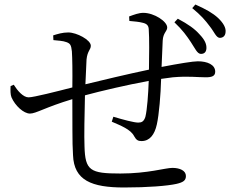

<svg xmlns="http://www.w3.org/2000/svg" viewBox="-20 -811 1040 852"><path d="M827 -624C845 -597 855 -573 870 -572C884 -571 895 -578 896 -596C897 -615 889 -634 866 -658C844 -683 816 -703 769 -728L754 -712C791 -677 809 -651 827 -624ZM911 -694C931 -669 939 -644 955 -643C969 -643 980 -651 981 -669C983 -687 972 -708 948 -731C924 -753 896 -769 847 -791L833 -775C871 -744 891 -721 911 -694ZM554 -718C578 -716 598 -714 613 -710C631 -706 639 -698 640 -682C643 -642 642 -563 641 -502C550 -483 424 -453 359 -437L364 -547C368 -586 383 -590 383 -608C383 -634 320 -667 283 -667C257 -667 235 -660 216 -654L217 -633C235 -631 260 -630 275 -624C291 -618 296 -612 299 -583C301 -554 302 -492 301 -423C235 -406 129 -379 107 -379C83 -379 58 -408 41 -435L27 -429C26 -410 26 -391 31 -379C47 -342 85 -307 113 -307C140 -307 181 -335 301 -371C302 -276 300 -178 304 -123C308 -10 387 21 531 21C635 21 723 14 763 5C793 -2 805 -10 805 -30C805 -54 778 -66 745 -66C713 -66 637 -41 514 -41C380 -41 358 -54 355 -161C353 -207 355 -301 357 -388C427 -407 542 -434 640 -452C638 -396 633 -323 625 -292C618 -271 608 -267 593 -267C575 -267 526 -280 483 -293L476 -271C515 -254 560 -237 575 -207C585 -189 593 -185 608 -185C644 -185 666 -213 676 -259C686 -304 693 -390 695 -461L747 -468C817 -474 854 -468 893 -468C920 -468 935 -473 935 -493C935 -524 900 -539 858 -539C836 -539 775 -529 697 -514L702 -631C704 -666 722 -672 722 -689C722 -716 664 -754 616 -754C596 -754 575 -746 553 -738Z"/></svg>

Font: Noto Serif CJK KR
Style: Regular
Weight: 400
Designer: Ryoko NISHIZUKA 西塚涼子 (kana & ideographs); Frank Grießhammer (Latin, Greek & Cyrillic); Wenlong ZHANG 张文龙 (bopomofo); San
Foundry: Adobe
Version: Version 2.001;hotconv 1.1.0;makeotfexe 2.6.0